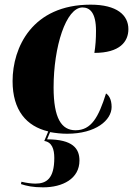

<svg xmlns="http://www.w3.org/2000/svg" viewBox="-20 -564 571 824"><path d="M268 10C391 10 459 -48 459 -105C459 -139 446 -156 435 -163C403 -61 372 -5 304 -5C244 -5 210 -56 210 -189C210 -363 263 -532 334 -532C366 -532 392 -509 392 -432C392 -397 390 -367 385 -337C494 -337 531 -385 531 -439C531 -499 482 -544 369 -544C118 -544 34 -360 34 -216C34 -90 94 -22 187 0L170 41C203 46 213 76 213 114C213 203 179 224 132 224C115 224 93 221 72 216L70 226C94 234 121 240 165 240C249 240 321 203 321 125C321 74 293 34 182 34L195 3C218 7 242 10 268 10Z"/></svg>

Font: Noto Serif Display SemiCondensed Black
Style: Italic
Weight: 900
Width: 4
Italic angle: -12°
Designer: Monotype Design Team
Foundry: Monotype Imaging Inc.
Version: Version 2.009